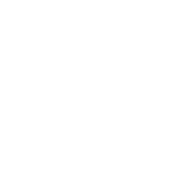

<svg xmlns="http://www.w3.org/2000/svg" viewBox="-20 -470 440 440"><path d="M300 -50Q300 -50 300 -50Q300 -50 300 -50Q300 -50 300 -50Q300 -50 300 -50Q300 -50 300 -50Q300 -50 300 -50Q300 -50 300 -50Q300 -50 300 -50Q300 -50 300 -50Q300 -50 300 -50Q300 -50 300 -50Q300 -50 300 -50ZM300 -150Q300 -150 300 -150Q300 -150 300 -150Q300 -150 300 -150Q300 -150 300 -150Q300 -150 300 -150Q300 -150 300 -150Q300 -150 300 -150Q300 -150 300 -150Q300 -150 300 -150Q300 -150 300 -150Q300 -150 300 -150Q300 -150 300 -150ZM300 -450Q300 -450 300 -450Q300 -450 300 -450Q300 -450 300 -450Q300 -450 300 -450Q300 -450 300 -450Q300 -450 300 -450Q300 -450 300 -450Q300 -450 300 -450Q300 -450 300 -450Q300 -450 300 -450Q300 -450 300 -450Q300 -450 300 -450ZM300 -350Q300 -350 300 -350Q300 -350 300 -350Q300 -350 300 -350Q300 -350 300 -350Q300 -350 300 -350Q300 -350 300 -350Q300 -350 300 -350Q300 -350 300 -350Q300 -350 300 -350Q300 -350 300 -350Q300 -350 300 -350Q300 -350 300 -350ZM300 -250Q300 -250 300 -250Q300 -250 300 -250Q300 -250 300 -250Q300 -250 300 -250Q300 -250 300 -250Q300 -250 300 -250Q300 -250 300 -250Q300 -250 300 -250Q300 -250 300 -250Q300 -250 300 -250Q300 -250 300 -250Q300 -250 300 -250ZM200 -250Q200 -250 200 -250Q200 -250 200 -250Q200 -250 200 -250Q200 -250 200 -250Q200 -250 200 -250Q200 -250 200 -250Q200 -250 200 -250Q200 -250 200 -250Q200 -250 200 -250Q200 -250 200 -250Q200 -250 200 -250Q200 -250 200 -250ZM100 -450Q100 -450 100 -450Q100 -450 100 -450Q100 -450 100 -450Q100 -450 100 -450Q100 -450 100 -450Q100 -450 100 -450Q100 -450 100 -450Q100 -450 100 -450Q100 -450 100 -450Q100 -450 100 -450Q100 -450 100 -450Q100 -450 100 -450ZM100 -350Q100 -350 100 -350Q100 -350 100 -350Q100 -350 100 -350Q100 -350 100 -350Q100 -350 100 -350Q100 -350 100 -350Q100 -350 100 -350Q100 -350 100 -350Q100 -350 100 -350Q100 -350 100 -350Q100 -350 100 -350Q100 -350 100 -350ZM100 -250Q100 -250 100 -250Q100 -250 100 -250Q100 -250 100 -250Q100 -250 100 -250Q100 -250 100 -250Q100 -250 100 -250Q100 -250 100 -250Q100 -250 100 -250Q100 -250 100 -250Q100 -250 100 -250Q100 -250 100 -250Q100 -250 100 -250ZM100 -150Q100 -150 100 -150Q100 -150 100 -150Q100 -150 100 -150Q100 -150 100 -150Q100 -150 100 -150Q100 -150 100 -150Q100 -150 100 -150Q100 -150 100 -150Q100 -150 100 -150Q100 -150 100 -150Q100 -150 100 -150Q100 -150 100 -150ZM100 -50Q100 -50 100 -50Q100 -50 100 -50Q100 -50 100 -50Q100 -50 100 -50Q100 -50 100 -50Q100 -50 100 -50Q100 -50 100 -50Q100 -50 100 -50Q100 -50 100 -50Q100 -50 100 -50Q100 -50 100 -50Q100 -50 100 -50Z"/></svg>

Font: TINY 5x3
Style: Regular
Weight: 400
Designer: Jack Halten Fahnestock
Foundry: Velvetyne Type Foundry
Version: Version 1.002